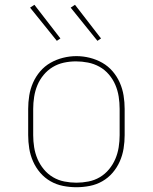

<svg xmlns="http://www.w3.org/2000/svg" viewBox="-20 -776 640 804"><path d="M300 8Q272 8 244 2.5Q216 -3 191.5 -17Q167 -31 148.5 -52.5Q130 -74 118.5 -100Q107 -126 102.5 -154Q98 -182 98 -210V-320Q98 -348 102.5 -376Q107 -404 118.5 -430Q130 -456 148.5 -477.5Q167 -499 191.5 -513Q216 -527 244 -534Q272 -541 300 -541Q328 -541 356 -534Q384 -527 408.5 -513Q433 -499 451.5 -477.5Q470 -456 481.5 -430Q493 -404 497.5 -376Q502 -348 502 -320V-210Q502 -182 497.5 -154Q493 -126 481.5 -100Q470 -74 451.5 -52.5Q433 -31 408.5 -17Q384 -3 356 2.5Q328 8 300 8ZM300 -11Q325 -11 350.5 -16Q376 -21 398 -34Q420 -47 436.5 -67Q453 -87 463 -110.5Q473 -134 477 -159.5Q481 -185 481 -210V-320Q481 -346 477 -371.5Q473 -397 463 -420.5Q453 -444 436 -464Q419 -484 396.5 -496.5Q374 -509 348.5 -514Q323 -519 298 -519Q272 -519 247 -513.5Q222 -508 200.5 -495Q179 -482 162.5 -462Q146 -442 136.5 -419Q127 -396 123 -370.5Q119 -345 119 -320V-210Q119 -185 123 -159.5Q127 -134 137 -110.5Q147 -87 163.5 -67Q180 -47 202 -34Q224 -21 249.5 -16Q275 -11 300 -11ZM388 -605 276 -744 294 -756 403 -615ZM218 -605 202 -625 106 -744 124 -756 233 -615Z"/></svg>

Font: Iosevka Curly Slab ThEx
Style: Regular
Weight: 100
Width: 7
Monospace: yes
Designer: Belleve Invis
Foundry: Belleve Invis
Version: Version 11.1.0; ttfautohint (v1.8.3)